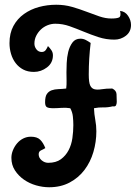

<svg xmlns="http://www.w3.org/2000/svg" viewBox="-20 -710 572 809"><path d="M217 -690Q252 -690 283.5 -681Q315 -672 343.5 -661Q372 -650 398.5 -641Q425 -632 449 -632Q472 -632 481.5 -636.5Q491 -641 486 -664Q507 -662 519.5 -643.5Q532 -625 532 -605Q532 -576 510.5 -559.5Q489 -543 462 -543Q427 -543 395 -553.5Q363 -564 333 -576.5Q303 -589 273.5 -599.5Q244 -610 213 -610Q196 -610 180 -603.5Q164 -597 152 -585.5Q140 -574 132.5 -559Q125 -544 125 -526Q125 -513 133.5 -502Q142 -491 156 -491Q167 -491 173 -499.5Q179 -508 182 -516Q190 -508 196.5 -498.5Q203 -489 203 -477Q203 -445 178 -426Q153 -407 123 -407Q97 -407 78 -417Q59 -427 46 -444Q33 -461 26.5 -483Q20 -505 20 -528Q20 -570 36.5 -600.5Q53 -631 81 -651Q109 -671 144 -680.5Q179 -690 217 -690ZM319 -547Q331 -547 341.5 -541.5Q352 -536 362 -529Q358 -496 356 -463Q354 -430 354 -396Q354 -363 360 -350Q366 -337 378 -334Q390 -331 408.5 -334Q427 -337 453 -337Q470 -329 471 -313.5Q472 -298 472 -281Q472 -273 469 -266.5Q466 -260 455 -262Q435 -257 415.5 -257.5Q396 -258 376 -254Q377 -229 381.5 -205Q386 -181 386 -157Q386 -112 373.5 -69.5Q361 -27 336 6Q311 39 273.5 59Q236 79 187 79Q160 79 132 71Q104 63 81 47Q58 31 43 8Q28 -15 28 -45Q28 -61 34.5 -77Q41 -93 52 -106Q63 -119 78 -126.5Q93 -134 110 -134Q136 -134 149 -121.5Q162 -109 171 -86Q163 -81 153 -76.5Q143 -72 143 -60Q143 -45 155.5 -34.5Q168 -24 183 -24Q216 -24 236.5 -39Q257 -54 269 -77Q281 -100 285 -128Q289 -156 289 -183Q289 -201 287 -219.5Q285 -238 276 -254Q257 -257 238.5 -255.5Q220 -254 201 -254Q187 -254 178.5 -258Q170 -262 170 -279Q170 -303 177.5 -314Q185 -325 197.5 -329.5Q210 -334 226 -334.5Q242 -335 259 -337Q261 -354 260.5 -371Q260 -388 260 -405Q260 -420 261 -444.5Q262 -469 267.5 -491.5Q273 -514 285 -530.5Q297 -547 319 -547Z"/></svg>

Font: Gloria
Style: Regular
Weight: 400
Designer: Peter Wiegel
Foundry: Peter Wiegel
Version: Version 1.000